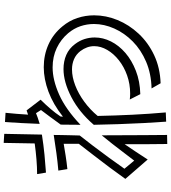

<svg xmlns="http://www.w3.org/2000/svg" viewBox="37 -900 926 1040"><g transform="rotate(-90 500.0 -380.0)"><path d="M295 -820 291 -616Q233 -607 181.5 -602Q130 -597 85 -594L77 -642Q114 -642 156.5 -645.5Q199 -649 243 -655L246 -823ZM541 -22Q621 -24 685.5 -51.5Q750 -79 795.5 -124Q841 -169 865.5 -224Q890 -279 890 -334Q890 -372 878 -407.5Q866 -443 840 -474Q807 -513 760 -535.5Q713 -558 655 -558Q587 -558 507.5 -522.5Q428 -487 344 -407Q344 -439 344.5 -465.5Q345 -492 345 -514Q365 -541 386.5 -571Q408 -601 424 -621L407 -648Q397 -644 382 -638.5Q367 -633 349 -628Q351 -680 353.5 -728.5Q356 -777 359 -816L409 -813Q406 -785 403.5 -754Q401 -723 399 -691Q404 -693 410.5 -695Q417 -697 422 -699L480 -623Q455 -598 430.5 -569.5Q406 -541 389 -515L388 -502Q455 -555 523.5 -580.5Q592 -606 656 -606Q722 -606 779 -580.5Q836 -555 877 -505Q908 -468 922.5 -424Q937 -380 937 -333Q937 -269 911.5 -206.5Q886 -144 837.5 -92Q789 -40 721 -8Q653 24 569 27ZM240 63Q239 19 239 -42.5Q239 -104 239 -168Q220 -141 197.5 -106.5Q175 -72 156 -43L51 -164Q80 -205 114 -250.5Q148 -296 181.5 -339Q215 -382 241 -416V-498Q212 -493 177 -487.5Q142 -482 104 -478L96 -527Q143 -531 191 -537.5Q239 -544 289 -552Q289 -536 288.5 -512Q288 -488 287.5 -465Q287 -442 286.5 -426.5Q286 -411 286 -411Q262 -381 230.5 -339.5Q199 -298 166.5 -253.5Q134 -209 106 -169L150 -116Q170 -141 203.5 -186Q237 -231 287 -292Q287 -149 288 -63.5Q289 22 289 62ZM361 57Q357 4 353.5 -63.5Q350 -131 347.5 -202Q345 -273 344 -335Q412 -414 494 -456.5Q576 -499 646 -499Q688 -499 722.5 -484Q757 -469 781 -437Q800 -412 808.5 -385Q817 -358 817 -330Q817 -285 795.5 -242Q774 -199 733.5 -164Q693 -129 636.5 -107Q580 -85 510 -83L481 -140Q489 -139 497.5 -138.5Q506 -138 513 -138Q565 -138 611.5 -154.5Q658 -171 693.5 -199Q729 -227 749.5 -262Q770 -297 770 -333Q770 -372 743 -408Q725 -431 699.5 -442Q674 -453 644 -453Q603 -453 557.5 -435.5Q512 -418 469 -386.5Q426 -355 392 -314Q394 -218 398.5 -126.5Q403 -35 411 55Z"/></g></svg>

Font: Train One
Style: Regular
Weight: 400
Designer: Fontworks Inc.
Foundry: Fontworks Inc.
Version: Version 1.100